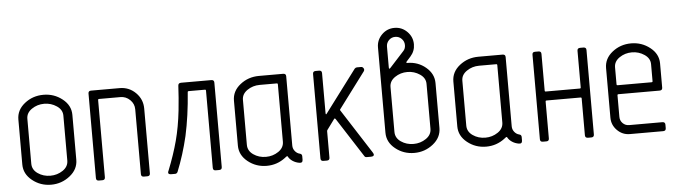

<svg xmlns="http://www.w3.org/2000/svg" viewBox="-43 -802 3420 967"><g transform="rotate(-5 1667.0 -318.0)"><path d="M181.6 -454.6Q235.4 -454.6 276.9 -421.9Q318.4 -389.2 318.4 -341.3V-114.3Q318.4 -65.9 276.6 -33Q234.9 0 181.6 0Q127.9 0 86.7 -33Q45.4 -65.9 45.4 -114.3V-341.3Q45.4 -389.6 86.4 -422.1Q127.4 -454.6 181.6 -454.6ZM181.6 -45.4Q216.8 -45.4 244.9 -64.5Q272.9 -83.5 272.9 -114.3V-341.3Q272.9 -371.1 244.6 -390.1Q216.3 -409.2 181.6 -409.2Q146.5 -409.2 118.7 -390.1Q90.8 -371.1 90.8 -341.3V-114.3Q90.8 -83.5 118.4 -64.5Q146 -45.4 181.6 -45.4Z M567.4 -454.6Q614.7 -454.6 648.2 -421.4Q681.6 -388.2 681.6 -341.3V-13.7Q681.6 0 667.5 0H649.9Q636.2 0 636.2 -13.7V-341.3Q636.2 -369.1 615.7 -389.2Q595.2 -409.2 567.4 -409.2H458.5Q454.1 -409.2 454.1 -404.8V-13.7Q454.1 0 440.4 0H422.4Q408.7 0 408.7 -13.7V-440.9Q408.7 -454.6 422.4 -454.6Z M999.5 -13.7V-404.8Q999.5 -409.2 995.1 -409.2H911.6Q907.2 -409.2 907.2 -404.8Q898.4 -285.2 876.5 -185.1Q854.5 -91.3 820.8 -8.3Q816.4 0 808.1 0H789.1Q773.4 0 773.4 -9.3Q773.4 -13.2 776.4 -19Q807.6 -97.2 825.7 -165.3Q843.8 -233.4 853 -316.4Q859.9 -381.3 862.8 -440.9Q863.3 -454.6 877.9 -454.6H1030.8Q1044.9 -454.6 1044.9 -440.9V-13.7Q1044.9 0 1030.8 0H1013.2Q999.5 0 999.5 -13.7Z M1135.3 -341.3Q1135.3 -389.6 1176.3 -422.1Q1217.3 -454.6 1271.5 -454.6H1394Q1408.2 -454.6 1408.2 -440.9V-90.8Q1408.2 -74.7 1418.2 -62.3Q1428.2 -49.8 1442.9 -46.4Q1453.6 -43.9 1453.6 -32.7V-15.6Q1453.6 2 1436.5 -1Q1418 -3.9 1402.8 -13.9Q1387.7 -23.9 1380.4 -38.1Q1379.9 -39.6 1378.4 -39.6Q1377 -39.6 1375 -38.6Q1373 -37.6 1371.6 -36.4Q1370.1 -35.2 1368.2 -33.7Q1366.2 -32.2 1365.7 -31.7Q1324.2 0 1271.5 0Q1217.8 0 1176.5 -33Q1135.3 -65.9 1135.3 -114.3ZM1271.5 -45.4Q1306.6 -45.4 1334.7 -64.5Q1362.8 -83.5 1362.8 -114.3V-404.8Q1362.8 -409.2 1358.4 -409.2H1271.5Q1236.3 -409.2 1208.5 -390.1Q1180.7 -371.1 1180.7 -341.3V-114.3Q1180.7 -83.5 1208.3 -64.5Q1235.8 -45.4 1271.5 -45.4Z M1589.4 -440.9V-239.7Q1589.4 -226.1 1596.7 -237.8L1755.4 -449.2Q1760.7 -454.6 1767.1 -454.6H1788.1Q1795.4 -454.6 1800 -447.3Q1804.7 -439.9 1799.8 -432.1L1666.5 -253.9Q1661.1 -248.5 1665.5 -244.1L1808.1 -22Q1813.5 -13.7 1813.5 -9.3Q1813.5 0 1796.9 0H1776.4Q1768.1 0 1765.1 -6.3L1637.2 -205.1Q1632.3 -210.4 1629.4 -205.1L1592.8 -155.3Q1589.4 -151.9 1589.4 -147V-13.7Q1589.4 0 1575.7 0H1557.6Q1543.9 0 1543.9 -13.7V-440.9Q1543.9 -454.6 1558.6 -454.6H1575.7Q1589.4 -454.6 1589.4 -440.9Z M2017.6 0Q1963.4 0 1922.4 -33Q1881.3 -65.9 1881.3 -114.3V-545.4Q1881.3 -582.5 1908 -609.4Q1934.6 -636.2 1972.2 -636.2Q2009.8 -636.2 2036.4 -609.4Q2063 -582.5 2063 -545.4Q2063 -511.2 2040 -485.4L2019 -461.9Q2013.7 -454.6 2022 -454.6Q2075.2 -454.6 2114.7 -421.4Q2154.3 -388.2 2154.3 -341.3V-114.3Q2154.3 -65.9 2112.8 -33Q2071.3 0 2017.6 0ZM2017.6 -409.2Q1982.4 -409.2 1954.6 -390.1Q1926.8 -371.1 1926.8 -341.3V-114.3Q1926.8 -83.5 1954.3 -64.5Q1981.9 -45.4 2017.6 -45.4Q2052.7 -45.4 2080.8 -64.5Q2108.9 -83.5 2108.9 -114.3V-341.3Q2108.9 -371.1 2080.6 -390.1Q2052.2 -409.2 2017.6 -409.2ZM1972.2 -590.8Q1953.1 -590.8 1939.9 -577.4Q1926.8 -564 1926.8 -545.4V-439.9Q1926.8 -433.6 1929.2 -433.6Q1931.2 -433.6 1934.1 -436.5L2006.3 -515.6Q2017.6 -526.9 2017.6 -545.4Q2017.6 -564 2004.4 -577.4Q1991.2 -590.8 1972.2 -590.8Z M2244.6 -341.3Q2244.6 -389.6 2285.6 -422.1Q2326.7 -454.6 2380.9 -454.6H2503.4Q2517.6 -454.6 2517.6 -440.9V-90.8Q2517.6 -74.7 2527.6 -62.3Q2537.6 -49.8 2552.2 -46.4Q2563 -43.9 2563 -32.7V-15.6Q2563 2 2545.9 -1Q2527.3 -3.9 2512.2 -13.9Q2497.1 -23.9 2489.7 -38.1Q2489.3 -39.6 2487.8 -39.6Q2486.3 -39.6 2484.4 -38.6Q2482.4 -37.6 2481 -36.4Q2479.5 -35.2 2477.5 -33.7Q2475.6 -32.2 2475.1 -31.7Q2433.6 0 2380.9 0Q2327.1 0 2285.9 -33Q2244.6 -65.9 2244.6 -114.3ZM2380.9 -45.4Q2416 -45.4 2444.1 -64.5Q2472.2 -83.5 2472.2 -114.3V-404.8Q2472.2 -409.2 2467.8 -409.2H2380.9Q2345.7 -409.2 2317.9 -390.1Q2290 -371.1 2290 -341.3V-114.3Q2290 -83.5 2317.6 -64.5Q2345.2 -45.4 2380.9 -45.4Z M2926.3 -440.9V-13.7Q2926.3 0 2912.1 0H2895.5Q2880.9 0 2880.9 -13.7V-200.7Q2880.9 -205.1 2876.5 -205.1H2703.1Q2698.7 -205.1 2698.7 -200.7V-13.7Q2698.7 0 2685.1 0H2667Q2653.3 0 2653.3 -13.7V-440.9Q2653.3 -454.6 2667 -454.6H2685.1Q2698.7 -454.6 2698.7 -440.9V-254.9Q2698.7 -250.5 2703.1 -250.5H2876.5Q2880.9 -250.5 2880.9 -254.9V-440.9Q2880.9 -454.6 2895.5 -454.6H2912.1Q2926.3 -454.6 2926.3 -440.9Z M3152.8 -409.2Q3117.7 -409.2 3089.8 -390.1Q3062 -371.1 3062 -341.3V-254.9Q3062 -250.5 3066.4 -250.5H3239.7Q3244.1 -250.5 3244.1 -254.9V-341.3Q3244.1 -371.1 3215.8 -390.1Q3187.5 -409.2 3152.8 -409.2ZM3152.8 -454.6Q3206.5 -454.6 3248 -421.9Q3289.6 -389.2 3289.6 -341.3V-218.8Q3289.6 -205.1 3275.4 -205.1H3066.4Q3062 -205.1 3062 -200.7V-90.8Q3062 -71.8 3075.2 -58.6Q3088.4 -45.4 3107.4 -45.4H3275.4Q3289.6 -45.4 3289.6 -31.7V-13.7Q3289.6 0 3275.4 0H3107.4Q3069.8 0 3043.2 -26.9Q3016.6 -53.7 3016.6 -90.8V-341.3Q3016.6 -389.6 3057.6 -422.1Q3098.6 -454.6 3152.8 -454.6Z"/></g></svg>

Font: GOSTRUS
Style: type A
Weight: 200
Designer: Юрий и Татьяна Кривогуз
Version: Version 01.0